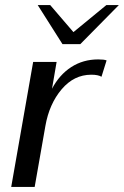

<svg xmlns="http://www.w3.org/2000/svg" viewBox="-20 -733 486 753"><path d="M110 -490H202L184 -385Q213 -440 259.5 -470Q306 -500 365 -500Q389 -500 398 -496L378 -432Q365 -440 338 -440Q270 -440 221.5 -382.5Q173 -325 158 -239L116 0H24ZM128 -713H177L268 -607L397 -713H446L295 -560H225Z"/></svg>

Font: Fahkwang
Style: Italic
Weight: 400
Italic angle: -10°
Version: Version 1.000; ttfautohint (v1.6)